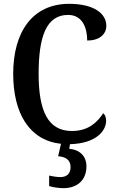

<svg xmlns="http://www.w3.org/2000/svg" viewBox="-20 -744 610 1004"><path d="M311 240C385 240 432 197 432 126C432 73 398 39 342 34L346 10C486 6 535 -62 535 -113C535 -129 529 -145 520 -152C489 -106 444 -59 356 -59C230 -59 182 -165 182 -358C182 -552 222 -666 336 -666C412 -666 436 -597 436 -532C499 -532 536 -564 536 -609C536 -673 471 -724 342 -724C149 -724 49 -576 49 -358C49 -152 133 -10 299 8L284 73C322 76 349 91 349 130C349 164 329 182 296 182C281 182 258 179 237 174V229C258 236 293 240 311 240Z"/></svg>

Font: Noto Serif Bengali Condensed
Style: Regular
Weight: 400
Width: 3
Designer: Juan Bruce, Universal Thirst, Indian Type Foundry and the Monotype Design Team.
Foundry: Monotype Imaging Inc.
Version: Version 2.003